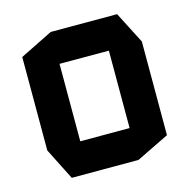

<svg xmlns="http://www.w3.org/2000/svg" viewBox="-82 -593 663 673"><g transform="rotate(-15 249.0 -256.5)"><path d="M160 -397V-513H400L459 -398V-397ZM98 0 40 -115V-116H339V0ZM40 -116V-454L159 -513H160V-116ZM339 0V-397H459V-58L340 0Z"/></g></svg>

Font: Foldit Medium
Style: Regular
Weight: 500
Version: Version 1.003